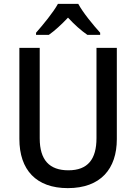

<svg xmlns="http://www.w3.org/2000/svg" viewBox="-20 -961 703 991"><path d="M384 -941H279C255 -897 202 -833 166 -792V-781H232C262 -802 297 -834 331 -870C364 -834 399 -803 431 -781H497V-792C461 -832 408 -896 384 -941ZM583 -243V-714H478V-248C478 -140 434 -82 333 -82C235 -82 185 -135 185 -247V-714H80V-244C80 -84 167 10 330 10C500 10 583 -90 583 -243Z"/></svg>

Font: Noto Sans Myanmar SemiCondensed Medium
Style: Regular
Weight: 500
Width: 4
Designer: Monotype Design Team
Foundry: Monotype Imaging Inc.
Version: Version 2.107